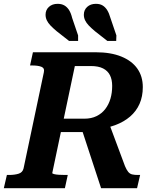

<svg xmlns="http://www.w3.org/2000/svg" viewBox="-48 -983 824 1003"><path d="M375 -320 517 -351 605 -115Q613 -96 621.5 -85.5Q630 -75 642 -72Q654 -69 672 -69H684L668 0H480ZM306 -69 291 0H-28L-12 -69H-1Q28 -69 49 -75.5Q70 -82 75 -103L181 -605Q186 -627 168.5 -634Q151 -641 120 -641H109L124 -710H452Q531 -710 586 -687.5Q641 -665 669.5 -624.5Q698 -584 698 -528Q698 -479 681 -440.5Q664 -402 631.5 -374Q599 -346 553 -329Q507 -312 448 -307Q438 -304 430.5 -301Q423 -298 416.5 -296Q410 -294 403 -293H270L225 -79Q225 -76 234.5 -73.5Q244 -71 259.5 -70Q275 -69 293 -69ZM427 -638H343L285 -363H393Q429 -363 456.5 -376.5Q484 -390 502 -413.5Q520 -437 529 -467.5Q538 -498 538 -534Q538 -567 526.5 -590Q515 -613 490.5 -625.5Q466 -638 427 -638ZM329 -889 360 -798V-769H313L248 -820Q229 -836 216 -849.5Q203 -863 196.5 -877Q190 -891 190 -906Q190 -931 207.5 -947Q225 -963 253 -963Q274 -963 288.5 -954.5Q303 -946 313 -930Q323 -914 329 -889ZM529 -889 560 -798 559 -769H513L448 -820Q429 -836 416 -849.5Q403 -863 396.5 -877Q390 -891 390 -906Q390 -931 407.5 -947Q425 -963 453 -963Q474 -963 488 -954.5Q502 -946 512 -930Q522 -914 529 -889Z"/></svg>

Font: Roboto Serif SemiBold
Style: Italic
Weight: 600
Italic angle: -10°
Version: Version 1.007